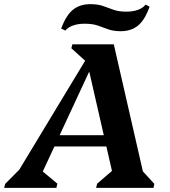

<svg xmlns="http://www.w3.org/2000/svg" viewBox="-75 -903 817 923"><path d="M-55 0 -50 -19 55 -125 -20 -25 382 -690H472L622 -35L578 -116L667 -19L663 0H387L392 -20L500 -113L475 -30L348 -585H366L109 -32L101 -103L201 -20L196 0ZM140 -199 151 -253H488L477 -199ZM351 -596 268 -671 273 -690H418V-596ZM505 -753Q469 -753 444 -762.5Q419 -772 394 -780.5Q369 -789 332 -789Q299 -789 275 -780Q251 -771 239 -756L219 -766Q242 -828 275 -855.5Q308 -883 359 -883Q395 -883 419.5 -874.5Q444 -866 469.5 -856.5Q495 -847 532 -847Q565 -847 589 -856Q613 -865 625 -881L644 -871Q622 -808 589 -780.5Q556 -753 505 -753Z"/></svg>

Font: Platypi Light SemiBold
Style: Italic
Weight: 600
Italic angle: -13°
Version: Version 1.200